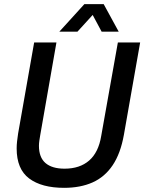

<svg xmlns="http://www.w3.org/2000/svg" viewBox="-20 -890 693 922"><path d="M288 12Q180 12 120 -33Q60 -78 60 -177Q60 -193 62 -211.5Q64 -230 67 -249L144 -686H251L173 -240Q171 -229 169 -215Q167 -201 167 -190Q167 -134 198.5 -107Q230 -80 290 -80Q363 -80 408 -119Q453 -158 466 -237L546 -686H653L575 -243Q559 -153 521 -96.5Q483 -40 424.5 -14Q366 12 288 12ZM265 -738 385 -870H478L550 -738H468L408 -850H454L352 -738Z"/></svg>

Font: Archivo SemiCondensed Medium
Style: Italic
Weight: 500
Width: 4
Italic angle: -10°
Designer: Hector Gatti
Foundry: Omnibus-Type
Version: Version 2.001